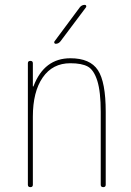

<svg xmlns="http://www.w3.org/2000/svg" viewBox="-20 -770 540 790"><path d="M209 -589.8Q205.1 -589.8 203.6 -593.3Q202.1 -596.7 204.1 -599.6L308.6 -740.2Q316.4 -750 329.1 -750Q333 -750 334.5 -746.6Q335.9 -743.2 334 -740.2L228.5 -599.6Q220.7 -589.8 209 -589.8ZM94.7 -9.8V-509.8Q94.7 -519.5 105 -519.5Q115.2 -519.5 115.2 -509.8V-415Q115.2 -414.1 116.2 -414.1Q118.2 -414.1 118.2 -416Q162.1 -530.3 269.5 -530.3Q350.6 -530.3 382.8 -481.4Q415 -432.6 415 -309.6V-9.8Q415 0 404.8 0Q394.5 0 394.5 -9.8V-309.6Q394.5 -392.6 380.4 -437.5Q366.2 -482.4 341.3 -496.1Q316.4 -509.8 269.5 -509.8Q196.3 -509.8 155.8 -451.2Q115.2 -392.6 115.2 -290V-9.8Q115.2 0 105 0Q94.7 0 94.7 -9.8Z"/></svg>

Font: Rounded-X Mgen+ 2m thin
Style: Regular
Weight: 100
Designer: [Source Han Sans]
Ryoko NISHIZUKA  (kana & ideographs); Paul D. Hunt (Latin, Greek & Cyrillic); Wenlong ZHANG  (bopomofo
Version: Version 1.059.20150602